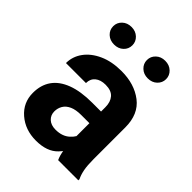

<svg xmlns="http://www.w3.org/2000/svg" viewBox="-211 -839 958 958"><g transform="rotate(45 268.0 -359.5)"><path d="M340.3 -121.1V-353.5Q340.3 -390.1 321.5 -411.9Q302.7 -433.6 262.2 -433.6Q227.1 -433.6 206.8 -416.7Q186.5 -399.9 186.5 -370.1H45.4Q45.4 -416 73 -454.1Q100.6 -492.2 151.1 -515.1Q201.7 -538.1 270 -538.1Q361.3 -538.1 421.6 -491.7Q481.9 -445.3 481.9 -352.5V-128.9Q481.9 -84 487.3 -56.2Q492.7 -28.3 502.9 -8.3V0H360.4Q350.1 -21.5 345.2 -54.7Q340.3 -87.9 340.3 -121.1ZM358.9 -322.8 359.9 -240.7H282.7Q245.1 -240.7 221.2 -230Q197.3 -219.2 186 -200.4Q174.8 -181.6 174.8 -158.7Q174.8 -132.3 193.1 -115.2Q211.4 -98.1 243.7 -98.1Q291 -98.1 319.3 -124.3Q347.7 -150.4 347.7 -174.3L385.3 -112.8Q370.6 -74.2 330.8 -32.2Q291 9.8 212.9 9.8Q137.2 9.8 85.4 -34.9Q33.7 -79.6 33.7 -148.4Q33.7 -204.1 61 -242.9Q88.4 -281.7 142.8 -302.2Q197.3 -322.8 277.3 -322.8ZM82 -667Q82 -692.9 101.1 -710.9Q120.1 -729 149.9 -729Q179.2 -729 198.2 -710.9Q217.3 -692.9 217.3 -667Q217.3 -640.6 198.2 -622.8Q179.2 -605 149.9 -605Q120.1 -605 101.1 -622.8Q82 -640.6 82 -667ZM320.3 -666.5Q320.3 -692.4 339.4 -710.4Q358.4 -728.5 387.7 -728.5Q417.5 -728.5 436.5 -710.4Q455.6 -692.4 455.6 -666.5Q455.6 -640.6 436.5 -622.6Q417.5 -604.5 387.7 -604.5Q358.4 -604.5 339.4 -622.6Q320.3 -640.6 320.3 -666.5Z"/></g></svg>

Font: RobotoDEMO
Style: Regular
Weight: 400
Designer: Christian Robertson
Foundry: Google
Version: Version 2.136